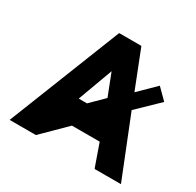

<svg xmlns="http://www.w3.org/2000/svg" viewBox="-172 -1007 1237 1210"><g transform="rotate(30 446.0 -402.5)"><path d="M751 -653 633 -537 526 -809 524 -812H364L362 -809L39 7H230L397 -158H599L656 4L659 7H849L674 -431L826 -578ZM349 -327 442 -580 504 -421 409 -327Z"/></g></svg>

Font: Hussar Woodtype
Style: SeBd
Weight: 900
Foundry: Cannot Into Space Fonts
Version: Version 1.07